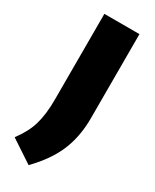

<svg xmlns="http://www.w3.org/2000/svg" viewBox="-224 -602 721 893"><g transform="rotate(30 137.0 -155.0)"><path d="M-21 157Q21 101.5 37.2 46.5Q53.5 -8.5 53.5 -89V-548.5H242V-96.5Q242 0.5 209.5 79.2Q177 158 100 237Z"/></g></svg>

Font: Encode Sans ExtraBold
Style: Regular
Weight: 800
Designer: Multiple Designers
Foundry: Impallari Type
Version: Version 2.000